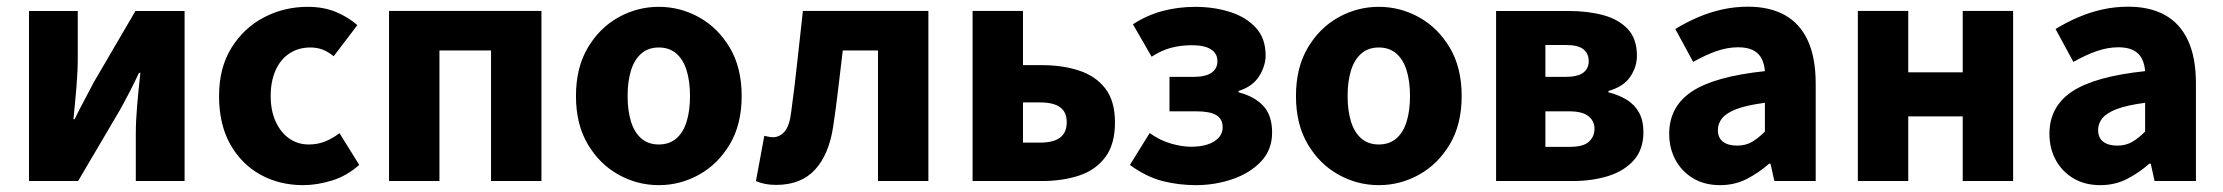

<svg xmlns="http://www.w3.org/2000/svg" viewBox="-20 -528 6483 560"><path d="M64.6 0V-496H206.8V-358.4Q206.8 -320.5 203 -274.9Q199.2 -229.3 194.2 -180.3H197.6Q209.9 -206 226.3 -236.3Q242.6 -266.7 253.9 -288.7L375.1 -496H518.4V0H376.1V-137.6Q376.1 -175.1 380 -220.4Q383.9 -265.8 389.4 -315.7H385.4Q373.5 -289.8 357.7 -259.3Q341.9 -228.8 329.6 -206.9L207.8 0Z M864.2 12Q794.9 12 739.4 -18.7Q683.9 -49.5 651.4 -107.5Q618.9 -165.6 618.9 -247.9Q618.9 -330.4 655.1 -388.5Q691.2 -446.7 750 -477.4Q808.8 -508.1 877.4 -508.1Q923.2 -508.1 959.1 -493.4Q995 -478.7 1022.3 -454.7L953.2 -363.9Q936.2 -377.8 920.1 -383.6Q904 -389.5 885.6 -389.5Q850.3 -389.5 824.1 -372.1Q797.9 -354.7 783.7 -322.8Q769.5 -290.8 769.5 -247.9Q769.5 -205 784.2 -173.1Q798.9 -141.2 823.8 -123.9Q848.7 -106.6 880.7 -106.6Q906.8 -106.6 928.9 -115.7Q950.9 -124.8 970.2 -139.6L1027.7 -47.1Q992 -14.9 948.3 -1.5Q904.6 12 864.2 12Z M1114.7 0V-496.1H1559.2V0H1412.2V-380.8H1261.7V0Z M1901.5 12Q1838.8 12 1783.7 -18.7Q1728.6 -49.5 1694.2 -107.5Q1659.9 -165.6 1659.9 -247.9Q1659.9 -330.4 1694.2 -388.5Q1728.6 -446.7 1783.7 -477.4Q1838.8 -508.1 1901.5 -508.1Q1964.3 -508.1 2019.3 -477.4Q2074.3 -446.7 2108.8 -388.5Q2143.2 -330.4 2143.2 -247.9Q2143.2 -165.6 2108.8 -107.5Q2074.3 -49.5 2019.3 -18.7Q1964.3 12 1901.5 12ZM1901.5 -106.6Q1931.9 -106.6 1952.3 -123.9Q1972.7 -141.2 1982.6 -173.1Q1992.5 -205 1992.5 -247.9Q1992.5 -290.8 1982.6 -322.8Q1972.7 -354.7 1952.3 -372.1Q1931.9 -389.5 1901.5 -389.5Q1871.1 -389.5 1850.8 -372.1Q1830.5 -354.7 1820.5 -322.8Q1810.5 -290.8 1810.5 -247.9Q1810.5 -205 1820.5 -173.1Q1830.5 -141.2 1850.8 -123.9Q1871.1 -106.6 1901.5 -106.6Z M2244 11.3Q2226.5 11.3 2212.5 8.6Q2198.5 5.8 2184.8 0.4L2209.2 -131.8Q2215.1 -130.8 2221.2 -129.3Q2227.4 -127.8 2234.2 -127.8Q2254.3 -127.8 2268.7 -144.6Q2283.1 -161.5 2287.6 -201.2Q2297.6 -274.3 2305.5 -348.3Q2313.5 -422.2 2321.8 -496.1H2687.8V0H2540.8V-380.8H2438.1Q2431.6 -326.9 2425 -270.9Q2418.5 -214.9 2410.3 -160.1Q2398 -77.4 2357 -33Q2315.9 11.3 2244 11.3Z M2816.7 0V-496.1H2963.7V-338H3019.4Q3079.5 -338 3127.8 -322Q3176 -306 3204 -269.7Q3232 -233.3 3232 -170.8Q3232 -107.5 3204 -69.9Q3176 -32.2 3127.8 -16.1Q3079.5 0 3019.4 0ZM2963.7 -112H3012.7Q3053 -112 3072.1 -126.8Q3091.3 -141.5 3091.3 -171.7Q3091.3 -201 3072.1 -215.1Q3053 -229.3 3012.7 -229.3H2963.7Z M3468 12Q3418 12 3370.9 0.1Q3323.8 -11.9 3275.5 -46.9L3333.2 -139.9Q3363.5 -118.3 3395.8 -109.1Q3428.1 -100 3454.1 -100Q3480.7 -100 3501.4 -106.5Q3522 -113 3534 -125.9Q3546.1 -138.8 3546.1 -156.3Q3546.1 -181.1 3527.5 -192.2Q3509 -203.3 3469.6 -203.3H3391V-303.8H3460.7Q3496 -303.8 3513.4 -315.7Q3530.8 -327.6 3530.8 -349.5Q3530.8 -372.2 3511.7 -384.2Q3492.7 -396.1 3456.6 -396.1Q3424.7 -396.1 3396.3 -388.8Q3367.9 -381.4 3338.9 -362.6L3284.4 -457.2Q3325.2 -483.7 3370.7 -495.9Q3416.1 -508 3466.4 -508Q3520.2 -508 3567.1 -493.3Q3614 -478.5 3642.7 -447.4Q3671.4 -416.2 3671.4 -366.4Q3671.4 -336.2 3652.6 -305.9Q3633.7 -275.6 3592.6 -262.7V-258.7Q3638.2 -247.1 3664.3 -219.5Q3690.3 -191.8 3690.3 -141.4Q3690.3 -91.1 3658.1 -57.1Q3625.8 -23 3574.8 -5.5Q3523.7 12 3468 12Z M4001.5 12Q3938.8 12 3883.7 -18.7Q3828.6 -49.5 3794.2 -107.5Q3759.9 -165.6 3759.9 -247.9Q3759.9 -330.4 3794.2 -388.5Q3828.6 -446.7 3883.7 -477.4Q3938.8 -508.1 4001.5 -508.1Q4064.3 -508.1 4119.3 -477.4Q4174.3 -446.7 4208.8 -388.5Q4243.2 -330.4 4243.2 -247.9Q4243.2 -165.6 4208.8 -107.5Q4174.3 -49.5 4119.3 -18.7Q4064.3 12 4001.5 12ZM4001.5 -106.6Q4031.9 -106.6 4052.3 -123.9Q4072.7 -141.2 4082.6 -173.1Q4092.5 -205 4092.5 -247.9Q4092.5 -290.8 4082.6 -322.8Q4072.7 -354.7 4052.3 -372.1Q4031.9 -389.5 4001.5 -389.5Q3971.1 -389.5 3950.8 -372.1Q3930.5 -354.7 3920.5 -322.8Q3910.5 -290.8 3910.5 -247.9Q3910.5 -205 3920.5 -173.1Q3930.5 -141.2 3950.8 -123.9Q3971.1 -106.6 4001.5 -106.6Z M4343.6 0V-496H4554.4Q4610.5 -496 4655.5 -484Q4700.5 -472 4727.5 -443.5Q4754.4 -414.9 4754.4 -365.1Q4754.4 -333.6 4735.1 -304.4Q4715.7 -275.2 4671.3 -262.7V-258.7Q4702 -251.1 4725 -236.8Q4748 -222.6 4760.7 -199.3Q4773.3 -176.1 4773.3 -142.7Q4773.3 -92 4745.1 -60.5Q4717 -29 4670.3 -14.5Q4623.6 0 4566.6 0ZM4487.4 -303.8H4545.6Q4581.8 -303.8 4597.8 -316Q4613.8 -328.2 4613.8 -349.8Q4613.8 -371.3 4598.5 -384Q4583.3 -396.8 4546.4 -396.8H4487.4ZM4487.4 -99.7H4558.6Q4598 -99.7 4614.3 -114.7Q4630.6 -129.6 4630.6 -152.5Q4630.6 -174.8 4613.1 -189Q4595.6 -203.3 4556.8 -203.3H4487.4Z M4996.8 12Q4951.5 12 4918.2 -8Q4885 -27.9 4866.7 -61.8Q4848.5 -95.7 4848.5 -137.6Q4848.5 -216.9 4914.5 -261Q4980.5 -305 5127.6 -320.5Q5126 -341.6 5118 -357.2Q5110 -372.9 5093.2 -381.5Q5076.5 -390.1 5049.6 -390.1Q5018.7 -390.1 4986.7 -379Q4954.7 -368 4918.4 -347.4L4866.3 -443.4Q4897.8 -462.6 4932 -477.4Q4966.2 -492.2 5002.8 -500.3Q5039.4 -508.5 5078.4 -508.5Q5141.6 -508.5 5185.7 -484Q5229.8 -459.5 5252.8 -409.7Q5275.8 -360 5275.8 -283.7V0H5155.2L5144 -50.6H5140Q5108.7 -23.2 5073.9 -5.6Q5039.1 12 4996.8 12ZM5046.2 -103.3Q5071.2 -103.3 5089.8 -114.1Q5108.4 -124.9 5127.6 -144.3V-228.2Q5075.1 -221.3 5045.2 -210Q5015.4 -198.6 5002.9 -183.2Q4990.5 -167.8 4990.5 -149Q4990.5 -125.8 5005.6 -114.5Q5020.7 -103.3 5046.2 -103.3Z M5398.7 0V-496.1H5545.7V-317.1H5704.6V-496.1H5851.6V0H5704.6V-188.6H5545.7V0Z M6105.8 12Q6060.5 12 6027.2 -8Q5994 -27.9 5975.7 -61.8Q5957.5 -95.7 5957.5 -137.6Q5957.5 -216.9 6023.5 -261Q6089.5 -305 6236.6 -320.5Q6235 -341.6 6227 -357.2Q6219 -372.9 6202.2 -381.5Q6185.5 -390.1 6158.6 -390.1Q6127.7 -390.1 6095.7 -379Q6063.7 -368 6027.4 -347.4L5975.3 -443.4Q6006.8 -462.6 6041 -477.4Q6075.2 -492.2 6111.8 -500.3Q6148.4 -508.5 6187.4 -508.5Q6250.6 -508.5 6294.7 -484Q6338.8 -459.5 6361.8 -409.7Q6384.8 -360 6384.8 -283.7V0H6264.2L6253 -50.6H6249Q6217.7 -23.2 6182.9 -5.6Q6148.1 12 6105.8 12ZM6155.2 -103.3Q6180.2 -103.3 6198.8 -114.1Q6217.4 -124.9 6236.6 -144.3V-228.2Q6184.1 -221.3 6154.2 -210Q6124.4 -198.6 6111.9 -183.2Q6099.5 -167.8 6099.5 -149Q6099.5 -125.8 6114.6 -114.5Q6129.7 -103.3 6155.2 -103.3Z"/></svg>

Font: Source Sans Variable
Style: Regular
Weight: 200
Designer: Paul D. Hunt
Foundry: Adobe Systems Incorporated
Version: Version 3.006;hotconv 1.0.111;makeotfexe 2.5.65597